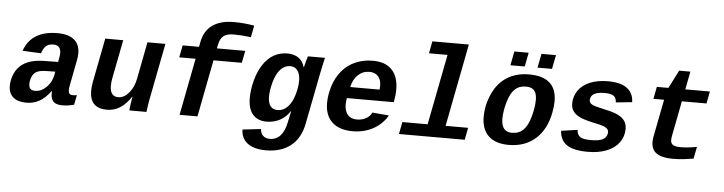

<svg xmlns="http://www.w3.org/2000/svg" viewBox="-53 -994 5507 1461"><g transform="rotate(5 2700.5 -263.5)"><path d="M161.1 9.8Q95.7 9.8 60.3 -20.5Q24.9 -50.8 24.9 -108.4Q24.9 -127.4 29.3 -149.4Q62.5 -315.9 266.1 -318.4L375.5 -320.3L380.4 -347.2Q385.3 -370.6 385.3 -388.2Q385.3 -449.2 328.1 -449.2Q293.5 -449.2 272.9 -431.6Q252.4 -414.1 240.2 -374.5L98.6 -381.3Q153.8 -538.1 351.1 -538.1Q435.5 -538.1 479.2 -502.7Q522.9 -467.3 522.9 -398.4Q522.9 -376 517.6 -347.7L480.5 -156.2Q475.1 -129.4 475.1 -114.7Q475.1 -96.7 482.7 -87.4Q490.2 -78.1 508.8 -78.1Q524.4 -78.1 539.6 -81.1L525.4 -6.8Q512.7 -3.9 502.4 -1.5Q492.2 1 482.2 2.4Q472.2 3.9 460.9 4.9Q449.7 5.9 435.1 5.9Q388.7 5.9 368.2 -14.4Q347.7 -34.7 347.7 -74.2L348.6 -94.2H345.7Q303.7 -39.1 259.3 -14.6Q214.8 9.8 161.1 9.8ZM360.4 -244.6 294.9 -243.7Q243.7 -242.7 219.2 -230Q194.8 -217.3 183.3 -189.7Q171.9 -162.1 171.9 -133.8Q171.9 -85.9 218.8 -85.9Q266.6 -85.9 305.7 -124.3Q344.7 -162.6 355.5 -217.8Z M854.5 -528.3 796.9 -231.9Q791 -201.2 791 -175.8Q791 -92.8 854 -92.8Q898.4 -92.8 935.5 -136.5Q972.7 -180.2 984.9 -245.1L1039.6 -528.3H1176.8L1097.2 -118.2Q1090.3 -85.9 1085 -48.6Q1079.6 -11.2 1078.1 0H947.3Q951.2 -44.9 961.9 -105H959.5Q884.8 9.8 776.9 9.8Q645 9.8 645 -123.5Q645 -156.2 652.3 -192.9L717.3 -528.3Z M1552.2 -435.5 1467.8 0H1331.1L1415.5 -435.5H1290.5L1308.6 -528.3H1433.6L1441.4 -568.8Q1458 -653.3 1519.5 -696.3Q1581.1 -739.3 1680.7 -739.3Q1758.8 -739.3 1837.9 -725.6L1820.3 -635.7Q1748.5 -645 1686.5 -645Q1638.2 -645 1611.6 -624.8Q1585 -604.5 1575.7 -556.2L1570.3 -528.3H1786.6L1768.6 -435.5Z M2008.8 211.9Q1918 211.9 1868.4 174.6Q1818.8 137.2 1817.9 69.8L1958.5 53.7Q1959.5 85.4 1978.8 104Q1998 122.6 2029.8 122.6Q2129.4 122.6 2157.2 -18.1L2174.8 -103H2173.8Q2140.1 -51.8 2093.5 -28.8Q2046.9 -5.9 1994.6 -5.9Q1925.8 -5.9 1888.9 -49.3Q1852.1 -92.8 1852.1 -175.3Q1852.1 -238.3 1871.3 -310.1Q1890.6 -381.8 1924.6 -432.9Q1958.5 -483.9 2005.1 -510.3Q2051.8 -536.6 2108.4 -536.6Q2160.6 -536.6 2194.6 -512.2Q2228.5 -487.8 2239.7 -443.4H2242.2Q2258.3 -511.2 2265.6 -528.3H2395.5L2384.3 -479L2369.1 -406.2L2293 -16.1Q2271 95.7 2197.8 153.8Q2124.5 211.9 2008.8 211.9ZM2214.8 -337.9Q2214.8 -386.2 2194.8 -414.3Q2174.8 -442.4 2138.7 -442.4Q2096.2 -442.4 2064.5 -408.2Q2032.7 -374 2014.9 -310.8Q1997.1 -247.6 1997.1 -198.7Q1997.1 -101.1 2071.3 -101.1Q2113.8 -101.1 2146.7 -135Q2179.7 -168.9 2197.3 -228.8Q2214.8 -288.6 2214.8 -337.9Z M2652.8 9.8Q2551.8 9.8 2496.6 -41.3Q2441.4 -92.3 2441.4 -188Q2441.4 -249.5 2462.2 -316.7Q2482.9 -383.8 2525.9 -435.1Q2568.8 -486.3 2629.4 -512.2Q2689.9 -538.1 2761.2 -538.1Q2857.4 -538.1 2907.2 -485.4Q2957 -432.6 2957 -334.5Q2957 -291.5 2947.3 -241.7L2946.8 -237.8H2588.4Q2583.5 -213.4 2583.5 -189.5Q2583.5 -137.2 2608.4 -109.6Q2633.3 -82 2677.7 -82Q2715.3 -82 2745.8 -97.9Q2776.4 -113.8 2791.5 -145L2918.5 -133.8Q2877.9 -64.9 2808.6 -27.6Q2739.3 9.8 2652.8 9.8ZM2742.7 -451.7Q2692.4 -451.7 2656 -417.7Q2619.6 -383.8 2606 -323.7H2830.6L2832.5 -351.6Q2832.5 -401.4 2807.6 -426.5Q2782.7 -451.7 2742.7 -451.7Z M3355 -92.8H3527.3L3509.3 0H3006.8L3024.9 -92.8H3217.8L3322.8 -631.8H3181.2L3198.7 -724.6H3477.5Z M3845.2 9.8Q3743.7 9.8 3690.7 -41Q3637.7 -91.8 3637.7 -187Q3637.7 -276.9 3676.5 -362.8Q3715.3 -448.7 3786.1 -493.4Q3856.9 -538.1 3954.6 -538.1Q4165 -538.1 4165 -351.1Q4165 -314 4155.8 -264.6Q4130.4 -133.3 4049.8 -61.8Q3969.2 9.8 3845.2 9.8ZM4022 -349.1Q4022 -398.4 4002 -421.1Q3981.9 -443.8 3938.5 -443.8Q3886.2 -443.8 3853 -411.9Q3819.8 -379.9 3800.3 -310.1Q3780.8 -240.2 3780.8 -184.6Q3780.8 -84 3861.8 -84Q3915 -84 3948.7 -116.7Q3982.4 -149.4 4002.2 -221.4Q4022 -293.5 4022 -349.1ZM4013.2 -595.2 4034.2 -702.1H4145L4124 -595.2ZM3806.2 -595.2 3827.1 -702.1H3936.5L3915.5 -595.2Z M4450.2 9.8Q4340.8 9.8 4289.6 -24.9Q4238.3 -59.6 4233.9 -131.8L4358.4 -149.9Q4360.8 -112.3 4383.1 -96.7Q4405.3 -81.1 4467.8 -81.1Q4525.9 -81.1 4554.9 -95.7Q4584 -110.4 4589.8 -141.6L4590.8 -152.8Q4590.8 -172.4 4571.8 -185.1Q4552.7 -197.8 4509.3 -207Q4412.1 -227.1 4375.5 -243.2Q4338.9 -259.3 4319.3 -284.2Q4299.8 -309.1 4299.8 -345.7Q4299.8 -400.9 4331.1 -446Q4362.3 -491.2 4420.4 -514.9Q4478.5 -538.6 4557.6 -538.6Q4652.3 -538.6 4702.4 -502Q4752.4 -465.3 4753.4 -396L4629.4 -383.3Q4629.4 -417 4609.1 -432.1Q4588.9 -447.3 4540 -447.3Q4491.2 -447.3 4464.4 -434.8Q4437.5 -422.4 4431.6 -393.1L4430.7 -382.8Q4430.7 -365.2 4448 -353.5Q4465.3 -341.8 4502.4 -334.5L4554.7 -321.8Q4623 -307.1 4655.3 -290.5Q4687.5 -273.9 4704.6 -249.3Q4721.7 -224.6 4721.7 -188.5Q4721.7 -130.4 4688.5 -84.7Q4655.3 -39.1 4593.5 -14.6Q4531.7 9.8 4450.2 9.8Z M4994.1 -435.5H4912.6L4930.7 -528.3H5019L5088.9 -666H5174.8L5147.9 -528.3H5335.9L5317.9 -435.5H5129.9L5079.6 -176.8Q5074.2 -147.5 5074.2 -136.2Q5074.2 -109.9 5091.8 -98.4Q5109.4 -86.9 5147.5 -86.9Q5207.5 -86.9 5274.4 -100.1L5256.8 -9.3Q5237.8 -6.3 5219.5 -3.4Q5201.2 -0.5 5181.9 1.7Q5162.6 3.9 5141.4 5.1Q5120.1 6.3 5095.2 6.3Q5016.1 6.3 4975.1 -21.5Q4934.1 -49.3 4934.1 -109.4Q4934.1 -123.5 4936.5 -140.1Q4939 -156.7 4994.1 -435.5Z"/></g></svg>

Font: Cousine
Style: Bold Italic
Weight: 700
Italic angle: -12°
Monospace: yes
Designer: Steve Matteson
Foundry: Ascender Corporation
Version: Version 1.20